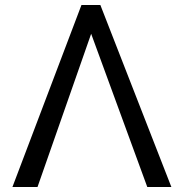

<svg xmlns="http://www.w3.org/2000/svg" viewBox="-20 -745 740 773"><path d="M670 8 384 -725H308L30 8H131L347 -609L573 8Z"/></svg>

Font: Sawarabi Gothic
Style: Regular
Weight: 400
Designer: mshio (mshio@users.sourceforge.jp)
Version: Version 20141215